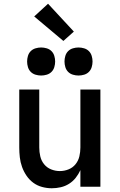

<svg xmlns="http://www.w3.org/2000/svg" viewBox="-20 -999 640 1027"><path d="M257 8Q231 8 205 1Q179 -6 158 -21.5Q137 -37 122 -59Q107 -81 98 -106Q89 -131 86 -157.5Q83 -184 83 -210V-520H190V-210Q190 -186 195.5 -162.5Q201 -139 216 -120.5Q231 -102 253.5 -93Q276 -84 300 -84Q324 -84 346.5 -93Q369 -102 384 -120.5Q399 -139 404.5 -162.5Q410 -186 410 -210V-520H517V0H410V-89Q400 -67 385 -48Q370 -29 349.5 -16Q329 -3 305 2.5Q281 8 257 8ZM400 -595Q385 -595 370 -599.5Q355 -604 344.5 -614.5Q334 -625 329.5 -640Q325 -655 325 -670Q325 -685 329.5 -700Q334 -715 344.5 -725.5Q355 -736 370 -740.5Q385 -745 400 -745Q415 -745 430 -740.5Q445 -736 455.5 -725.5Q466 -715 470.5 -700Q475 -685 475 -670Q475 -655 470.5 -640Q466 -625 455.5 -614.5Q445 -604 430 -599.5Q415 -595 400 -595ZM200 -595Q185 -595 170 -599.5Q155 -604 144.5 -614.5Q134 -625 129.5 -640Q125 -655 125 -670Q125 -685 129.5 -700Q134 -715 144.5 -725.5Q155 -736 170 -740.5Q185 -745 200 -745Q215 -745 230 -740.5Q245 -736 255.5 -725.5Q266 -715 270.5 -700Q275 -685 275 -670Q275 -655 270.5 -640Q266 -625 255.5 -614.5Q245 -604 230 -599.5Q215 -595 200 -595ZM319 -780 163 -911 237 -979 375 -830Z"/></svg>

Font: Iosevka Custom SmBdEx
Style: Regular
Weight: 600
Width: 7
Monospace: yes
Designer: Belleve Invis
Foundry: Belleve Invis
Version: Version 11.2.4; ttfautohint (v1.8.4)